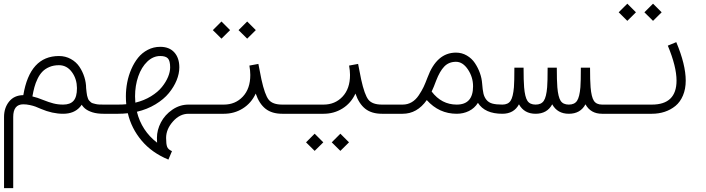

<svg xmlns="http://www.w3.org/2000/svg" viewBox="-20 -605 3752 1021"><path d="M387.7 -155.8 436.5 -158.7Q437.5 -142.1 438.2 -134.3Q439 -126.5 440.4 -114.3Q441.9 -102.1 443.1 -96.7Q444.3 -91.3 447.3 -82.8Q450.2 -74.2 453.4 -71Q456.5 -67.9 461.7 -62.7Q466.8 -57.6 473.1 -55.9Q479.5 -54.2 488 -52Q496.6 -49.8 506.8 -49.3Q517.1 -48.8 530.3 -48.8V0Q496.1 0 471.4 -7.8Q446.8 -15.6 431.6 -28.3Q416.5 -41 407 -62Q397.5 -83 393.6 -104.2Q389.6 -125.5 387.7 -155.8ZM152.3 -92.3Q178.2 -86.4 210 -73.2Q239.3 -61.5 263.4 -55.2Q287.6 -48.8 315.9 -48.8Q353.5 -48.8 371.3 -69.3Q389.2 -89.8 389.2 -135.3Q389.2 -185.1 362.3 -221.7Q335.4 -258.3 293.5 -258.3Q265.1 -258.3 242.7 -248.8Q220.2 -239.3 205.6 -224.1Q190.9 -209 179.9 -186.3Q168.9 -163.6 163.1 -141.8Q157.2 -120.1 152.3 -92.3ZM104 -99.1Q138.7 -307.1 293.5 -307.1Q328.1 -307.1 356.7 -291.3Q385.3 -275.4 402.3 -250Q419.4 -224.6 428.7 -194.8Q438 -165 438 -135.3Q438 -73.7 406 -36.9Q374 0 315.9 0Q258.3 0 197.8 -25.9Q180.2 -33.7 168.5 -38.1Q156.7 -42.5 138.7 -46.4Q120.6 -50.3 104 -50.3Q50.3 -50.3 50.3 17.1V395.5H1.5V17.1Q1.5 -31.7 28.6 -65.2Q55.7 -98.6 104 -99.1Z M530.3 -48.8H608.4Q633.3 -48.8 651.4 -50.8Q649.4 -68.8 649.4 -92.8Q649.4 -129.9 656.5 -166.7Q663.6 -203.6 678.5 -237.8Q693.4 -272 714.4 -298.1Q735.4 -324.2 765.9 -340.1Q796.4 -356 832 -356Q880.4 -356 907 -326.4Q933.6 -296.9 933.6 -246.6Q933.6 -213.4 919.2 -178Q904.8 -142.6 877.9 -109.9Q851.1 -77.1 806.9 -50.3Q762.7 -23.4 708 -10.7Q732.9 90.3 815.4 153.8Q814.5 137.2 814.5 128.4Q814.5 86.4 835.7 45.9Q856.9 5.4 896.5 -21.7Q936 -48.8 982.4 -48.8H1060.5V0H982.4Q936 0 899.7 41Q863.3 82 863.3 128.4Q863.3 161.1 868.7 175.5Q874 189.9 894.5 198.7L875.5 243.7Q787.6 207.5 733.2 142.8Q678.7 78.1 659.7 -2.9Q634.8 0 608.4 0H530.3Q520 0 512.9 -7.1Q505.9 -14.2 505.9 -24.4Q505.9 -34.7 512.9 -41.7Q520 -48.8 530.3 -48.8ZM699.7 -59.1Q746.1 -70.3 783 -93Q819.8 -115.7 841.3 -142.6Q862.8 -169.4 873.8 -196.3Q884.8 -223.1 884.8 -246.6Q884.8 -281.2 873 -294.2Q861.3 -307.1 832 -307.1Q794.4 -307.1 763.4 -277.6Q732.4 -248 715.3 -199Q698.2 -149.9 698.2 -92.8Q698.2 -76.2 699.7 -59.1Z M1248.5 -444.8 1294.4 -490.7 1340.3 -444.8 1294.4 -399.4ZM1111.8 -444.8 1157.7 -490.7 1203.6 -444.8 1157.7 -399.4ZM1060.5 -48.8H1170.4Q1231.4 -48.8 1271.2 -91.1Q1311 -133.3 1311 -206.5Q1311 -228.5 1306.2 -256.3L1354 -265.1Q1364.7 -207.5 1370.1 -183.1Q1388.2 -100.6 1408.9 -74.7Q1429.7 -48.8 1481 -48.8H1590.8V0H1481Q1425.8 0 1392.1 -26.6Q1358.4 -53.2 1339.8 -107.4Q1316.4 -56.6 1271.2 -28.3Q1226.1 0 1170.4 0H1060.5Q1050.3 0 1043.2 -7.1Q1036.1 -14.2 1036.1 -24.4Q1036.1 -34.7 1043.2 -41.7Q1050.3 -48.8 1060.5 -48.8Z M1744.1 151.9 1790 106 1835.9 151.9 1790 197.3ZM1607.4 151.9 1653.3 106 1699.2 151.9 1653.3 197.3ZM1590.8 -48.8H1700.7Q1761.7 -48.8 1801.5 -91.1Q1841.3 -133.3 1841.3 -206.5Q1841.3 -228.5 1836.4 -256.3L1884.3 -265.1Q1895 -207.5 1900.4 -183.1Q1918.5 -100.6 1939.2 -74.7Q1960 -48.8 2011.2 -48.8H2121.1V0H2011.2Q1956.1 0 1922.4 -26.6Q1888.7 -53.2 1870.1 -107.4Q1846.7 -56.6 1801.5 -28.3Q1756.3 0 1700.7 0H1590.8Q1580.6 0 1573.5 -7.1Q1566.4 -14.2 1566.4 -24.4Q1566.4 -34.7 1573.5 -41.7Q1580.6 -48.8 1590.8 -48.8Z M2121.1 -48.8Q2147.5 -48.8 2169.2 -61.5Q2190.9 -74.2 2207 -98.4Q2223.1 -122.6 2232.7 -142.8Q2242.2 -163.1 2253.4 -192.9Q2302.2 -325.2 2404.8 -325.2Q2436 -325.2 2462.4 -309.8Q2488.8 -294.4 2505.4 -269.5Q2522 -244.6 2532 -216.6Q2542 -188.5 2543.9 -160.6Q2546.4 -127 2550.8 -107.7Q2555.2 -88.4 2566.9 -74Q2578.6 -59.6 2598.4 -54.2Q2618.2 -48.8 2651.4 -48.8V0Q2558.1 0 2521.5 -58.1Q2503.4 -29.3 2473.6 -14.6Q2443.8 0 2408.7 0Q2314.9 0 2249.5 -72.8Q2198.2 0 2121.1 0Q2110.8 0 2103.8 -7.1Q2096.7 -14.2 2096.7 -24.4Q2096.7 -34.7 2103.8 -41.7Q2110.8 -48.8 2121.1 -48.8ZM2495.6 -146Q2495.6 -194.8 2468.3 -235.6Q2440.9 -276.4 2404.8 -276.4Q2366.7 -276.4 2342.5 -251.2Q2318.4 -226.1 2299.3 -176.3Q2286.6 -141.6 2275.4 -118.2Q2328.1 -48.8 2408.7 -48.8Q2495.6 -48.8 2495.6 -146Z M2651.4 -48.8Q2681.6 -48.8 2695.1 -69.1Q2708.5 -89.4 2712.9 -141.1Q2715.3 -170.9 2715.3 -245.1H2764.2Q2764.2 -176.3 2767.1 -140.6Q2771.5 -88.9 2784.7 -68.8Q2797.9 -48.8 2828.1 -48.8Q2858.4 -48.8 2871.8 -69.1Q2885.3 -89.4 2889.6 -141.1Q2892.1 -170.9 2892.1 -245.1H2940.9Q2940.9 -176.3 2943.8 -140.6Q2948.2 -88.9 2961.4 -68.8Q2974.6 -48.8 3004.9 -48.8Q3035.2 -48.8 3048.6 -69.1Q3062 -89.4 3066.4 -141.1Q3068.8 -170.9 3068.8 -245.1H3117.7Q3117.7 -176.3 3120.6 -140.6Q3125 -88.9 3138.2 -68.8Q3151.4 -48.8 3181.6 -48.8V0Q3121.1 0 3093.3 -50.3Q3066.4 0 3004.9 0Q2944.3 0 2916.5 -50.3Q2889.6 0 2828.1 0Q2767.6 0 2739.7 -50.3Q2712.9 0 2651.4 0Q2641.1 0 2634 -7.1Q2627 -14.2 2627 -24.4Q2627 -34.7 2634 -41.7Q2641.1 -48.8 2651.4 -48.8Z M3406.7 -539.6 3452.6 -585.4 3498.5 -539.6 3452.6 -494.1ZM3270 -539.6 3315.9 -585.4 3361.8 -539.6 3315.9 -494.1ZM3181.6 -48.8H3446.3Q3577.6 -48.8 3577.6 -176.3Q3577.6 -251 3531.2 -362.3L3576.2 -380.9Q3626.5 -261.2 3626.5 -176.3Q3626.5 -131.8 3611.8 -97.2Q3597.2 -62.5 3571.8 -41.7Q3546.4 -21 3514.6 -10.5Q3482.9 0 3446.3 0H3181.6Q3171.4 0 3164.3 -7.1Q3157.2 -14.2 3157.2 -24.4Q3157.2 -34.7 3164.3 -41.7Q3171.4 -48.8 3181.6 -48.8Z"/></svg>

Font: AzarMehrMonospaced
Style: SerifRegular
Weight: 1
Designer: Amin Abedi
Version: Version 1.00